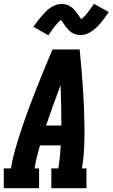

<svg xmlns="http://www.w3.org/2000/svg" viewBox="-35 -997 596 1017"><path d="M-15 0V-105H23Q32 -159 47.5 -212Q63 -265 80.5 -317.5Q98 -370 117.5 -422.5Q137 -475 157.5 -527Q178 -579 199.5 -631Q221 -683 243 -735H387Q392 -683 396.5 -631Q401 -579 404.5 -527Q408 -475 410 -422.5Q412 -370 412.5 -317.5Q413 -265 410.5 -211.5Q408 -158 399 -105H423V0H237V-105H274Q279 -135 282 -166Q285 -197 287 -227H177Q168 -197 160.5 -166.5Q153 -136 148 -105H172V0ZM290 -332Q290 -386 289 -439.5Q288 -493 286 -546Q266 -493 246.5 -439.5Q227 -386 209 -332ZM221 -810 142 -855Q154 -872 165 -886.5Q176 -901 186.5 -913Q197 -925 207 -935.5Q217 -946 231 -955.5Q245 -965 260.5 -970.5Q276 -976 291 -976Q301 -976 309.5 -974.5Q318 -973 326.5 -969Q335 -965 341.5 -960.5Q348 -956 355 -949Q362 -942 367 -935.5Q372 -929 376.5 -922.5Q381 -916 386 -908.5Q391 -901 395 -895Q411 -907 426.5 -926.5Q442 -946 463 -977L541 -933Q529 -915 518 -900.5Q507 -886 497 -874Q487 -862 476.5 -852Q466 -842 452.5 -832.5Q439 -823 423.5 -817Q408 -811 392 -811Q383 -811 374.5 -813Q366 -815 357 -818.5Q348 -822 341.5 -826.5Q335 -831 328 -838Q321 -845 316 -852Q311 -859 306.5 -865Q302 -871 297 -879Q292 -887 288 -892Q273 -880 257.5 -860.5Q242 -841 221 -810Z"/></svg>

Font: Iosevka Curly Slab XBdObl
Style: Regular
Weight: 800
Italic angle: -9°
Monospace: yes
Designer: Belleve Invis
Foundry: Belleve Invis
Version: Version 11.1.0; ttfautohint (v1.8.3)